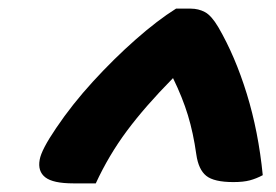

<svg xmlns="http://www.w3.org/2000/svg" viewBox="-20 -780 640 445"><path d="M388 -760H422Q440 -760 455 -752Q470 -744 486 -717Q525 -650 552 -562.5Q579 -475 589 -374Q574 -366 559 -362Q544 -358 521 -358Q476 -358 458 -372.5Q440 -387 435 -422Q428 -472 415.5 -513Q403 -554 381 -599Q316 -533 274 -476.5Q232 -420 202 -355H150Q103 -355 85 -369Q67 -383 72 -410Q76 -433 110 -483Q147 -538 195.5 -591Q244 -644 294.5 -688.5Q345 -733 388 -760Z"/></svg>

Font: Recursive Sn Csl St XBd
Style: Italic
Weight: 800
Italic angle: -15°
Version: Version 1.079;hotconv 1.0.112;makeotfexe 2.5.65598; ttfautoh